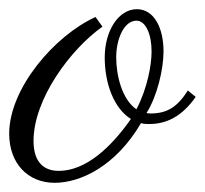

<svg xmlns="http://www.w3.org/2000/svg" viewBox="-44 -379 446 418"><path d="M275 -133C298 -169 312 -228 312 -267C312 -319 291 -359 254 -359C214 -359 184 -312 184 -254C184 -197 204 -143 241 -120C197 -57 142 -7 84 -7C47 -7 29 -31 29 -72C29 -164 110 -272 179 -321L164 -342C74 -301 -24 -186 -24 -88C-24 -23 17 19 75 19C131 19 208 -17 263 -111C269 -109 275 -109 281 -109C318 -109 352 -125 382 -168L365 -182C342 -146 320 -132 284 -132C281 -132 278 -132 275 -133ZM209 -254C209 -296 227 -334 253 -334C273 -334 286 -305 286 -267C286 -238 277 -187 253 -141C221 -163 209 -216 209 -254Z"/></svg>

Font: Parisienne
Style: Regular
Weight: 400
Designer: Astigmatic (AOETI)
Foundry: Astigmatic (AOETI)
Version: Version 1.000